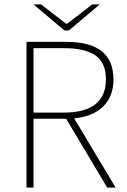

<svg xmlns="http://www.w3.org/2000/svg" viewBox="-20 -850 574 870"><path d="M100.1 0V-660.2H282.2Q494.1 -660.2 494.1 -490.2Q494.1 -412.6 446.8 -366.9Q399.4 -321.3 315.9 -314L503.9 0H465.8L279.8 -312H131.8V0ZM131.8 -339.8H270Q362.8 -339.8 411.4 -377.2Q460 -414.6 460 -490.2Q460 -565.9 412.6 -598.9Q365.2 -631.8 270 -631.8H131.8ZM272 -711.9 131.8 -830.1H166L279.8 -742.2H284.2L397.9 -830.1H432.1L292 -711.9Z"/></svg>

Font: Source Sans 3 ExtraLight
Style: Regular
Weight: 200
Designer: Paul D. Hunt
Foundry: Adobe
Version: Version 3.052;hotconv 1.1.0;makeotfexe 2.6.0